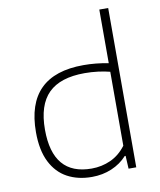

<svg xmlns="http://www.w3.org/2000/svg" viewBox="-89 -879 801 959"><g transform="rotate(-10 311.0 -399.5)"><path d="M62.5 -259Q62.5 -548.5 354 -548.5Q417 -548.5 480.5 -536V-808H525.5V0H486.5L483 -65.5H478.5Q446.5 -30 400.2 -10.5Q354 9 300 9Q229 9 175.8 -19.8Q122.5 -48.5 92.5 -108.2Q62.5 -168 62.5 -259ZM480.5 -117.5V-492.5Q454 -499.5 420.5 -503.8Q387 -508 353 -508Q229 -508 169 -448.5Q109 -389 109 -264Q109 -32.5 305.5 -32.5Q357 -32.5 402.2 -53Q447.5 -73.5 480.5 -117.5Z"/></g></svg>

Font: Encode Sans Expanded ExtraLight
Style: Regular
Weight: 275
Width: 7
Designer: Multiple Designers
Foundry: Impallari Type
Version: Version 2.000